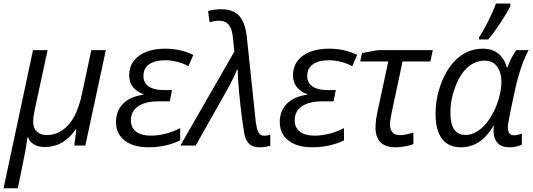

<svg xmlns="http://www.w3.org/2000/svg" viewBox="-40 -818 2993 1079"><path d="M145.5 -536.1H227.5L155.8 -204.6Q146.5 -160.2 146.5 -133.3Q146.5 -98.1 167 -78.6Q187.5 -59.1 223.6 -59.1Q271 -59.1 310.8 -86.4Q350.6 -113.8 377.9 -164.6Q405.3 -217.3 420.9 -291.5L473.1 -536.1H554.7L439.5 0H377.4L389.2 -90.8H385.7Q316.9 8.3 212.9 8.3Q175.8 8.3 151.6 -5.9Q127.4 -20 117.7 -46.4H114.3Q105.5 23.4 89.8 94.7L60.1 240.2H-20Z M611.8 -131.3Q611.8 -195.3 651.9 -235.4Q691.9 -275.4 766.6 -286.1V-288.6Q728.5 -301.8 707.3 -328.9Q686 -356 686 -395Q686 -440.4 710.4 -474.1Q734.9 -507.8 780.5 -526.1Q826.2 -544.4 887.2 -544.4Q976.1 -544.4 1046.4 -509.3L1019 -445.8Q991.7 -461.4 955.8 -470.5Q919.9 -479.5 889.2 -479.5Q830.6 -479.5 798.3 -456.8Q766.1 -434.1 766.1 -390.6Q766.1 -352.1 795.9 -332Q825.7 -312 877.9 -312H926.8L914.1 -248.5H852.1Q778.3 -248.5 737.1 -221.2Q695.8 -193.8 695.8 -141.6Q695.8 -100.6 725.1 -78.1Q754.4 -55.7 808.1 -55.7Q848.1 -55.7 891.8 -66.9Q935.5 -78.1 972.7 -98.1V-29.3Q937 -11.2 890.6 -0.7Q844.2 9.8 793.5 9.8Q737.8 9.8 696.8 -7.3Q655.8 -24.4 633.8 -56.2Q611.8 -87.9 611.8 -131.3Z M1332 -71.8Q1316.4 -166.5 1303.7 -298.8Q1296.4 -379.9 1295.9 -426.3H1292Q1269.5 -371.6 1236.8 -314L1059.6 0H973.6L1273.9 -522.9L1276.9 -527.8L1269 -605.5Q1264.6 -655.3 1245.6 -678.5Q1226.6 -701.7 1188.5 -701.7Q1169.9 -701.7 1137.7 -693.4L1129.4 -755.9Q1161.1 -766.1 1203.1 -766.1Q1245.6 -766.1 1274.4 -751.7Q1303.2 -737.3 1320.3 -706.5Q1338.9 -673.8 1346.2 -618.2L1397.5 -131.8Q1402.3 -98.6 1407.7 -85.4Q1413.1 -69.8 1422.1 -62.5Q1431.2 -55.2 1445.8 -55.2Q1460.9 -55.2 1479 -61V0.5Q1452.6 9.8 1419.4 9.8Q1380.9 9.8 1360.4 -9.5Q1339.8 -28.8 1332 -71.8Z M1532.2 -131.3Q1532.2 -195.3 1572.3 -235.4Q1612.3 -275.4 1687 -286.1V-288.6Q1648.9 -301.8 1627.7 -328.9Q1606.4 -356 1606.4 -395Q1606.4 -440.4 1630.9 -474.1Q1655.3 -507.8 1700.9 -526.1Q1746.6 -544.4 1807.6 -544.4Q1896.5 -544.4 1966.8 -509.3L1939.5 -445.8Q1912.1 -461.4 1876.2 -470.5Q1840.3 -479.5 1809.6 -479.5Q1751 -479.5 1718.8 -456.8Q1686.5 -434.1 1686.5 -390.6Q1686.5 -352.1 1716.3 -332Q1746.1 -312 1798.3 -312H1847.2L1834.5 -248.5H1772.5Q1698.7 -248.5 1657.5 -221.2Q1616.2 -193.8 1616.2 -141.6Q1616.2 -100.6 1645.5 -78.1Q1674.8 -55.7 1728.5 -55.7Q1768.6 -55.7 1812.3 -66.9Q1856 -78.1 1893.1 -98.1V-29.3Q1857.4 -11.2 1811 -0.7Q1764.6 9.8 1713.9 9.8Q1658.2 9.8 1617.2 -7.3Q1576.2 -24.4 1554.2 -56.2Q1532.2 -87.9 1532.2 -131.3Z M2070.3 -101.1Q2070.3 -142.6 2083 -197.8L2142.1 -472.7H1984.4L1994.1 -520L2084 -536.1H2392.1L2378.9 -472.7H2222.2L2162.1 -189.9Q2151.9 -143.1 2151.9 -117.7Q2151.9 -89.4 2165.8 -74Q2179.7 -58.6 2206.5 -58.6Q2237.8 -58.6 2283.2 -73.2V-8.3Q2268.1 -1.5 2238 4.2Q2208 9.8 2182.1 9.8Q2127 9.8 2098.6 -18.3Q2070.3 -46.4 2070.3 -101.1Z M2407.7 -179.7Q2407.7 -249 2426.8 -312Q2443.4 -370.6 2472.7 -419.2Q2502 -467.8 2540 -497.6Q2599.6 -544.4 2672.4 -544.4Q2725.1 -544.4 2758.5 -518.6Q2792 -492.7 2808.6 -439.5H2811.5Q2836.4 -504.4 2861.8 -536.1H2931.2Q2911.1 -503.4 2890.4 -443.1Q2869.6 -382.8 2854 -312Q2824.7 -176.3 2818.4 -138.7Q2814 -115.2 2814 -101.1Q2814 -57.6 2849.6 -57.6Q2868.2 -57.6 2892.6 -67.4V-4.9Q2861.3 9.8 2822.8 9.8Q2779.8 9.8 2757.8 -12.7Q2735.8 -35.2 2733.4 -77.1Q2733.4 -91.3 2735.8 -114.3Q2698.7 -51.8 2653.1 -21Q2607.4 9.8 2549.8 9.8Q2480 9.8 2443.8 -38.1Q2407.7 -85.9 2407.7 -179.7ZM2681.2 -111.8Q2704.6 -136.7 2721.7 -167.5Q2748 -210.9 2762.9 -262.7Q2777.8 -314.5 2777.8 -356.9Q2777.8 -410.6 2753.7 -443.8Q2729.5 -477.1 2683.1 -477.1Q2630.9 -477.1 2588.1 -439.5Q2545.4 -401.9 2518.6 -330.1Q2491.2 -258.8 2491.2 -186Q2491.2 -121.6 2512.2 -90.6Q2533.2 -59.6 2576.2 -59.6Q2603 -59.6 2629.9 -73Q2656.7 -86.4 2681.2 -111.8ZM2747.1 -798.3H2828.1V-784.2Q2808.6 -744.6 2772.5 -689.7Q2736.3 -634.8 2703.6 -596.2H2652.3V-608.4Q2676.8 -645.5 2703.9 -699.2Q2731 -752.9 2747.1 -798.3Z"/></svg>

Font: Viking Open Sans
Style: Italic
Weight: 400
Italic angle: -12°
Foundry: Ascender Corporation
Version: Version 2.000